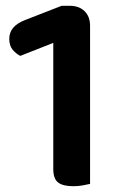

<svg xmlns="http://www.w3.org/2000/svg" viewBox="-20 -635 416 663"><path d="M50 -442Q36 -449 24 -463Q12 -477 12 -501Q12 -545 67 -566L193 -615H221Q253 -615 272 -596.5Q291 -578 291 -546V0Q282 2 266.5 5Q251 8 233 8Q197 8 180.5 -5Q164 -18 164 -51V-487Z"/></svg>

Font: Baloo Tammudu 2 SemiBold
Style: Regular
Weight: 600
Designer: Maithili Shingre, Omkar Shende and Ek Type
Foundry: Ek Type
Version: Version 1.640;hotconv 1.0.111;makeotfexe 2.5.65597; ttfautoh